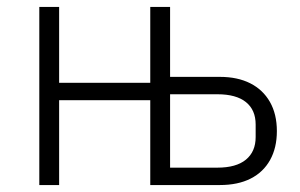

<svg xmlns="http://www.w3.org/2000/svg" viewBox="-20 -532 862 552"><path d="M93 0V-512H150V-294H412V-512H469V-311H612Q663 -311 699.5 -292.5Q736 -274 756 -239Q776 -204 776 -155Q776 -107 756.5 -72Q737 -37 700.5 -18.5Q664 0 612 0H412V-244H150V0ZM469 -50H605Q659 -50 687 -73Q715 -96 715 -138V-174Q715 -216 687 -238.5Q659 -261 605 -261H469Z"/></svg>

Font: IBM Plex Sans Light
Style: Regular
Weight: 300
Designer: Mike Abbink, Paul van der Laan, Pieter van Rosmalen
Foundry: Bold Monday
Version: Version 3.201